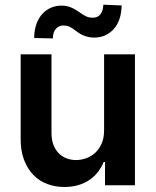

<svg xmlns="http://www.w3.org/2000/svg" viewBox="-20 -772 648 800"><path d="M247.9 7.1Q210.6 7.1 177.4 -5.1Q144.2 -17.4 119.3 -42.8Q94.5 -68.2 79.9 -106.7Q65.3 -145.2 66.1 -198.2V-545.5H194.6V-218Q194.6 -190.7 202.2 -169.7Q209.9 -148.8 223.7 -134.4Q237.6 -120 256.4 -112.6Q275.2 -105.1 297.6 -105.1Q315.7 -105.1 336.1 -111.7Q356.5 -118.3 373.8 -132.8Q391 -147.4 402.3 -171.2Q413.7 -195 413.7 -229.4V-545.5H542.3V0H417.6V-96.9H411.9Q402.7 -74.6 388 -55.4Q373.2 -36.2 352.8 -22.4Q332.4 -8.5 306.1 -0.7Q279.8 7.1 247.9 7.1ZM200.3 -611.9 122.5 -613.6Q122.5 -647 131.9 -672.4Q141.3 -697.8 157 -714.7Q172.6 -731.5 193 -740.1Q213.4 -748.6 235.8 -748.6Q248.2 -748.6 258.7 -746.3Q269.2 -744 278.4 -739.9Q287.6 -735.8 295.8 -730.8Q304 -725.9 311.4 -720.5Q312.1 -720.5 312.5 -720.2Q312.5 -719.8 312.9 -719.5Q325.6 -710.2 338.2 -704.2Q350.9 -698.2 366.1 -698.2Q388.5 -698.2 399.3 -713.6Q410.2 -729 410.5 -752.5L486.9 -749.3Q485.4 -685.7 453.5 -650.6Q421.9 -615.8 373.6 -615.4Q359.7 -615.4 348.4 -617.9Q337 -620.4 327.4 -624.5Q317.8 -628.6 309.8 -633.7Q301.8 -638.8 294.7 -644.2Q283.4 -653.8 271.3 -659.8Q259.2 -665.8 243.3 -665.8Q225.1 -665.8 212.7 -651.6Q200.3 -637.4 200.3 -611.9Z"/></svg>

Font: Linik Sans SemiBold
Style: Regular
Weight: 600
Designer: Fonts by Rasmus Andersson / Changes by Cristiano Sobral with parts from Marc Monis
Foundry: rsms
Version: Version 3.020; ttfautohint (v1.6)